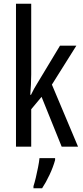

<svg xmlns="http://www.w3.org/2000/svg" viewBox="-20 -780 439 1021"><path d="M146 -383Q146 -355 144.5 -328.5Q143 -302 141 -276H145Q153 -293 161.5 -308.5Q170 -324 179 -338L299 -537H386L256 -330L395 0H308L201 -265L146 -199V0H65V-760H146ZM273 71Q263 108 243.5 149.5Q224 191 204 221H158V210Q164 192 170.5 164.5Q177 137 182.5 109Q188 81 190 61H273Z"/></svg>

Font: Noto Sans Gurmukhi ExtraCondensed
Style: Regular
Weight: 400
Width: 2
Designer: Jelle Bosma - Monotype Design Team
Foundry: Monotype Imaging Inc.
Version: Version 2.004; ttfautohint (v1.8.4.7-5d5b)